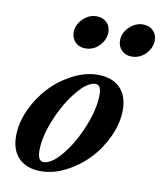

<svg xmlns="http://www.w3.org/2000/svg" viewBox="-82 -781 726 859"><g transform="rotate(10 281.0 -352.0)"><path d="M472.2 -564.5Q444.8 -564.5 427 -582Q409.2 -599.6 409.2 -626.5Q409.2 -661.1 436.8 -688Q464.4 -714.8 498.5 -714.8Q526.9 -714.8 544.7 -697.8Q562.5 -680.7 562.5 -653.8Q562.5 -619.6 536.1 -592Q509.8 -564.5 472.2 -564.5ZM261.7 -564.5Q233.9 -564.5 216.3 -582Q198.7 -599.6 198.7 -626.5Q198.7 -661.1 226.1 -688Q253.4 -714.8 287.6 -714.8Q315.9 -714.8 333.7 -697.8Q351.6 -680.7 351.6 -653.8Q351.6 -619.6 325.4 -592Q299.3 -564.5 261.7 -564.5ZM161.1 11.2Q97.7 11.2 61.5 -24.2Q25.4 -59.6 25.4 -125Q25.4 -184.6 53.2 -245.4Q81.1 -306.2 124.8 -352.5Q168.5 -398.9 225.8 -428.5Q283.2 -458 338.9 -458Q403.8 -458 439.7 -422.4Q475.6 -386.7 475.6 -322.3Q475.6 -262.7 447.8 -201.7Q419.9 -140.6 376.2 -94.2Q332.5 -47.9 274.9 -18.3Q217.3 11.2 161.1 11.2ZM166.5 -31.2Q203.1 -31.2 249.5 -88.1Q295.9 -145 328.6 -226.3Q361.3 -307.6 361.3 -371.6Q361.3 -416 335.4 -416Q299.3 -416 252.4 -359.1Q205.6 -302.2 172.6 -221.9Q139.6 -141.6 139.6 -79.6Q139.6 -31.2 166.5 -31.2Z"/></g></svg>

Font: Elstob 8pt
Style: Bold Italic
Weight: 700
Italic angle: -20°
Designer: Peter S. Baker
Version: Version 1.015